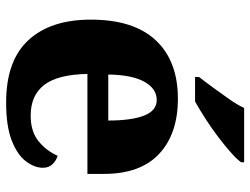

<svg xmlns="http://www.w3.org/2000/svg" viewBox="-115 -691 816 626"><g transform="rotate(90 293.0 -378.0)"><path d="M314 10Q178 10 111 -62.5Q44 -135 44 -266Q44 -406 111.5 -478Q179 -550 302 -550Q416 -550 481.5 -489Q547 -428 547 -309V-255H221Q223 -158 257 -114Q291 -70 357 -70Q408 -70 439.5 -95Q471 -120 488 -158Q504 -153 515.5 -141Q527 -129 527 -110Q527 -82 505.5 -54Q484 -26 437.5 -8Q391 10 314 10ZM373 -323Q373 -398 357 -439.5Q341 -481 306 -481Q269 -481 246.5 -440.5Q224 -400 223 -323ZM231 -619Q246 -638 265 -664Q284 -690 303 -717Q322 -744 332 -766H509V-756Q500 -743 477.5 -723Q455 -703 426 -681Q397 -659 366.5 -639.5Q336 -620 311 -606H231Z"/></g></svg>

Font: Noto Serif Khmer ExtraBold
Style: Regular
Weight: 800
Version: Version 2.003